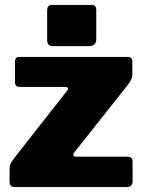

<svg xmlns="http://www.w3.org/2000/svg" viewBox="-20 -762 584 782"><path d="M45 0Q30 0 24.5 -5Q19 -10 19 -25V-70Q19 -86 22.5 -94Q26 -102 40 -121L253 -392Q265 -408 243 -408H63Q50 -408 45.5 -413Q41 -418 41 -431V-510Q41 -530 59 -530H500Q519 -530 519 -511V-459Q519 -448 515 -439.5Q511 -431 502 -418L284 -143Q270 -124 292 -124H497Q520 -124 520 -105V-22Q520 -13 514 -6.5Q508 0 495 0H45ZM372 -721V-603Q372 -588 364 -581Q356 -574 339 -574H198Q183 -574 177.5 -580.5Q172 -587 172 -600V-719Q172 -742 191 -742H354Q372 -742 372 -721Z"/></svg>

Font: Libre Franklin Thin Black
Style: Regular
Weight: 900
Version: Version 3.000